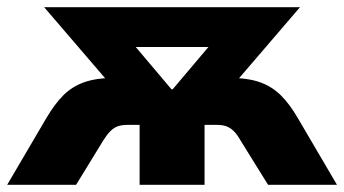

<svg xmlns="http://www.w3.org/2000/svg" viewBox="-30 -515 959 535"><path d="M-10 0 98 -184Q122 -225 146.5 -249.5Q171 -274 205 -286Q239 -298 292 -298H339L305 -248L93 -495H806L594 -248L560 -298H607Q660 -298 694 -286Q728 -274 753 -249Q778 -224 801 -184L909 0H717L640 -124Q631 -140 621.5 -149.5Q612 -159 601 -163Q590 -167 575 -167H540V0H359V-167H324Q309 -167 298 -163Q287 -159 277.5 -149.5Q268 -140 258 -124L182 0ZM448 -266H451L593 -434L594 -384H304L306 -434Z"/></svg>

Font: Nunito Sans 11pt Black
Style: Regular
Weight: 900
Version: Version 3.101;gftools[0.9.27]